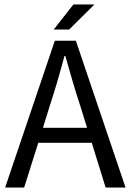

<svg xmlns="http://www.w3.org/2000/svg" viewBox="-20 -838 584 858"><path d="M369 -267 338 -367Q320 -422 304 -476.5Q288 -531 272 -588H268Q253 -531 237 -476.5Q221 -422 203 -367L172 -267ZM390 -200H151L88 0H3L225 -656H319L541 0H452ZM289 -706H220L308 -818H402Z"/></svg>

Font: Myanmar Sanpya
Style: Regular
Weight: 400
Designer: Danh Hong
Foundry: Google Inc.
Version: Version 2.00 November 22, 2015